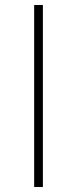

<svg xmlns="http://www.w3.org/2000/svg" viewBox="-20 -750 308 770"><path d="M117 0V-730H152V0Z"/></svg>

Font: M PLUS 2 ExtraLight
Style: Regular
Weight: 250
Designer: Coji Morishita
Foundry: UNDERFOREST DESIGN
Version: Version 1.001